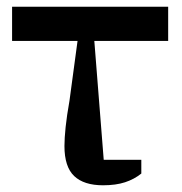

<svg xmlns="http://www.w3.org/2000/svg" viewBox="-20 -540 543 572"><path d="M401 -23Q380 -6 352.5 3Q325 12 287 12Q230 12 201 -15.5Q172 -43 172 -105Q172 -128 175.5 -161.5Q179 -195 187 -240L211 -418H16V-520H481V-418H261L289 -64H401Z"/></svg>

Font: IBM Plex Serif Medm
Style: Regular
Weight: 500
Designer: Mike Abbink, Paul van der Laan, Pieter van Rosmalen
Foundry: Bold Monday
Version: Version 3.001